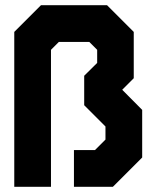

<svg xmlns="http://www.w3.org/2000/svg" viewBox="-20 -720 603 740"><path d="M35 0V-597L138 -700H392.5L495.5 -597V-418.5L451 -374L528 -296.5V-113L415 0H265V-141.5H346L386.5 -182V-232.5L304.5 -314.5V-428L354.5 -477.5V-528L324 -558.5H207L176.5 -528V0Z"/></svg>

Font: Tourney Condensed Black
Style: Regular
Weight: 900
Width: 3
Designer: Tyler Finck
Foundry: Etcetera Type Co
Version: Version 1.010; ttfautohint (v1.8.3)